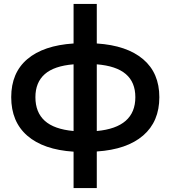

<svg xmlns="http://www.w3.org/2000/svg" viewBox="-20 -762 867 976"><path d="M472 8V194H354V9Q201 -1 119 -72Q37 -143 37 -268Q37 -392 119 -461.5Q201 -531 354 -541V-742H472V-541Q625 -531 707.5 -461Q790 -391 790 -268Q790 -144 707.5 -73Q625 -2 472 8ZM354 -96V-435Q255 -427 207.5 -385Q160 -343 160 -268Q160 -191 207.5 -148Q255 -105 354 -96ZM668 -268Q668 -344 619.5 -385.5Q571 -427 472 -435V-96Q668 -114 668 -268Z"/></svg>

Font: Montserrat Alternates SemiBold
Style: Regular
Weight: 600
Designer: Julieta Ulanovsky
Foundry: Julieta Ulanovsky
Version: Version 7.200